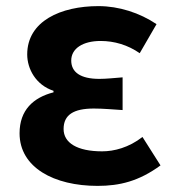

<svg xmlns="http://www.w3.org/2000/svg" viewBox="-20 -594 568 628"><path d="M299 14C371 14 434 -1 505 -53L446 -146C401 -111 353 -99 314 -99C232 -99 188 -127 188 -172C188 -218 220 -239 287 -239C317 -239 349 -236 381 -234V-341C355 -339 328 -336 305 -336C243 -336 213 -358 213 -396C213 -436 252 -460 309 -460C354 -460 398 -447 437 -420L492 -515C437 -552 369 -574 302 -574C179 -574 69 -525 69 -416C69 -369 97 -316 155 -297V-292C89 -275 44 -234 44 -158C44 -46 157 14 299 14Z"/></svg>

Font: Noto Sans Mono CJK JP Bold
Style: Regular
Weight: 700
Designer: Ryoko NISHIZUKA (kana & ideographs); Paul D. Hunt (Latin, Greek & Cyrillic); Wenlong ZHANG (bopomofo); Sandoll Communica
Foundry: Adobe Systems Incorporated
Version: Version 1.004;PS 1.004;hotconv 1.0.82;makeotf.lib2.5.63406